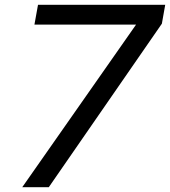

<svg xmlns="http://www.w3.org/2000/svg" viewBox="-20 -783 711 803"><path d="M184 0H73L549 -680H124L139 -763H671L657 -684Z"/></svg>

Font: Open Sauce One
Style: Italic
Weight: 400
Italic angle: -10°
Designer: Alfredo Marco Pradil
Foundry: Creative Sauce Fz LLC
Version: Version 1.477